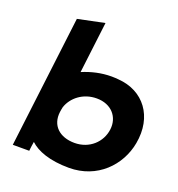

<svg xmlns="http://www.w3.org/2000/svg" viewBox="-139 -872 934 1009"><g transform="rotate(20 327.5 -367.5)"><path d="M358 23C516 23 623 -89 647 -220C676 -378 587 -493 444 -503C432 -504 421 -505 406 -505C348 -505 294 -492 244 -471L279 -758L130 -727L40 10H132L133 0C134 -8 136 -26 139 -42C178 -5 250 23 358 23ZM214 -237C215 -247 217 -254 219 -265C238 -323 296 -370 372 -370C455 -370 503 -312 494 -241C485 -168 424 -110 341 -110C257 -110 204 -159 214 -237Z"/></g></svg>

Font: Bluebird
Style: SfBdExtObl
Weight: 700
Designer: Jasper
Foundry: Cannot Into Space Fonts
Version: Version 0.98